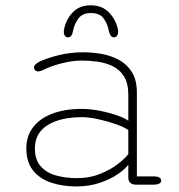

<svg xmlns="http://www.w3.org/2000/svg" viewBox="-20 -680 659 707"><path d="M481 0Q467 0 459.8 -6.8Q452.5 -13.5 452.5 -26V-73.5Q441 -57.5 413.8 -38.8Q386.5 -20 347.5 -6.8Q308.5 6.5 261.5 6.5Q208.5 6.5 166.8 -8Q125 -22.5 101 -53.2Q77 -84 77 -133.5Q77 -179 101.8 -211.5Q126.5 -244 172.5 -261.5Q218.5 -279 281.5 -279Q313 -279 348 -272Q383 -265 411.5 -255Q440 -245 452.5 -235.5V-331Q452.5 -373.5 436.5 -398.8Q420.5 -424 394.5 -436.5Q368.5 -449 338.8 -453Q309 -457 281 -457Q246 -457 205.8 -446.5Q165.5 -436 141.5 -423.5Q135.5 -420.5 130 -418.8Q124.5 -417 120.5 -417Q113 -417 109 -421.8Q105 -426.5 105 -431.5Q105 -437 110 -442.2Q115 -447.5 124.5 -452.5Q151 -465.5 194.8 -476.5Q238.5 -487.5 287.5 -487.5Q319.5 -487.5 353.8 -481.5Q388 -475.5 417.5 -459.8Q447 -444 465.5 -414.8Q484 -385.5 484 -339V-30.5H545Q559 -30.5 566.2 -26.5Q573.5 -22.5 573.5 -15Q573.5 -8 566.2 -4Q559 0 545 0ZM452.5 -201Q438.5 -211.5 407.5 -222.5Q376.5 -233.5 342.2 -241Q308 -248.5 282.5 -248.5Q202 -248.5 155.2 -219.2Q108.5 -190 108.5 -133.5Q108.5 -92 129.5 -68Q150.5 -44 185.8 -34Q221 -24 263.5 -24Q310 -24 348.5 -39.5Q387 -55 414 -76Q441 -97 452.5 -112.5ZM399.5 -542.5Q391.5 -542.5 387 -549.5Q382.5 -556.5 380 -569.5Q376 -591.5 361.8 -611.8Q347.5 -632 315 -632Q283 -632 268.5 -611.5Q254 -591 249.5 -569Q247.5 -556 243 -549.2Q238.5 -542.5 230 -542.5Q223.5 -542.5 219.2 -547.8Q215 -553 215 -563Q215 -565 215.2 -567.5Q215.5 -570 216 -572.5Q223 -608 247.5 -634.2Q272 -660.5 314 -660.5Q356 -660.5 381.2 -634.2Q406.5 -608 414 -572.5Q414.5 -570 414.8 -567.5Q415 -565 415 -563Q415 -553 410.8 -547.8Q406.5 -542.5 399.5 -542.5Z"/></svg>

Font: Sono Monospace ExtraLight
Style: Regular
Weight: 250
Version: Version 2.112